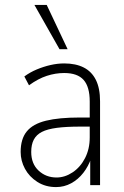

<svg xmlns="http://www.w3.org/2000/svg" viewBox="-20 -753 506 781"><path d="M208 8Q165 8 132 -13Q99 -34 81.5 -66.5Q64 -99 64 -135Q64 -188 89 -218.5Q114 -249 167 -262Q220 -275 304 -275H355V-238H306Q250 -238 211.5 -233Q173 -228 150.5 -216.5Q128 -205 117.5 -185Q107 -165 107 -135Q107 -87 137 -59Q167 -31 210 -31Q244 -31 275.5 -52Q307 -73 326 -110Q345 -147 345 -194V-340Q345 -400 320 -428Q295 -456 241 -456Q206 -456 170.5 -444.5Q135 -433 98 -406L79 -442Q102 -459 129.5 -470.5Q157 -482 185.5 -488.5Q214 -495 241 -495Q288 -495 320.5 -478.5Q353 -462 370 -428Q387 -394 387 -341V0H347V-110H351Q340 -77 319 -50Q298 -23 269.5 -7.5Q241 8 208 8ZM222 -553 120 -733H170L255 -553Z"/></svg>

Font: Nunito Sans 10pt Condensed ExtraLight
Style: Regular
Weight: 250
Width: 3
Designer: Vernon Adams
Foundry: Vernon Adams
Version: Version 3.101;gftools[0.9.27]